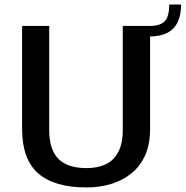

<svg xmlns="http://www.w3.org/2000/svg" viewBox="-20 -814 815 843"><path d="M359 9Q218 9 147.5 -53Q77 -115 77 -248V-700H196V-243Q196 -158 236 -117Q276 -76 359 -76Q519 -76 519 -243V-700H639V-248Q639 -182 618 -134Q597 -86 559 -54.5Q521 -23 470 -7Q419 9 359 9ZM638 -700Q683 -700 703 -720.5Q723 -741 723 -794H775Q775 -654 638 -654Z"/></svg>

Font: Pathway Extreme 72pt SemiBold
Style: Regular
Weight: 600
Designer: Eduardo Rodriguez Tunni
Foundry: Eduardo Rodriguez Tunni
Version: Version 1.001;gftools[0.9.26]